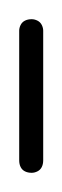

<svg xmlns="http://www.w3.org/2000/svg" viewBox="-20 -180 65 200"><path d="M0 -13H25V-148H0ZM13 -25Q9 -25 6 -23.5Q3 -22 1.5 -19Q0 -16 0 -13Q0 -9 1.5 -6Q3 -3 6 -1.5Q9 0 13 0Q16 0 19 -1.5Q22 -3 23.5 -6Q25 -9 25 -13Q25 -16 23.5 -19Q22 -22 19 -23.5Q16 -25 13 -25ZM13 -160Q9 -160 6 -158.5Q3 -157 1.5 -154Q0 -151 0 -148Q0 -144 1.5 -141Q3 -138 6 -136.5Q9 -135 13 -135Q16 -135 19 -136.5Q22 -138 23.5 -141Q25 -144 25 -148Q25 -151 23.5 -154Q22 -157 19 -158.5Q16 -160 13 -160Z"/></svg>

Font: Wavefont Thin
Style: Regular
Weight: 100
Monospace: yes
Version: Version 3.005;gftools[0.9.33]